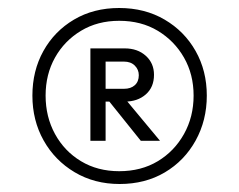

<svg xmlns="http://www.w3.org/2000/svg" viewBox="-20 -730 598 480"><path d="M279 -270Q216 -270 166.5 -299.5Q117 -329 89 -379Q61 -429 61 -491Q61 -553 88.5 -602.5Q116 -652 165 -681Q214 -710 278 -710Q342 -710 391.5 -681Q441 -652 469 -602.5Q497 -553 497 -491Q497 -429 469 -378.5Q441 -328 392 -299Q343 -270 279 -270ZM206 -378V-609H244V-378ZM332 -378 251 -479H296L380 -378ZM278 -302Q333 -302 374.5 -327Q416 -352 440 -395Q464 -438 464 -491Q464 -544 440 -586Q416 -628 374.5 -653Q333 -678 278 -678Q224 -678 182.5 -653Q141 -628 117.5 -586Q94 -544 94 -491Q94 -438 117.5 -395Q141 -352 182.5 -327Q224 -302 278 -302ZM231 -476V-508H290Q307 -508 317 -517Q327 -526 327 -542Q327 -556 317 -566Q307 -576 290 -576H231V-609H292Q324 -609 344.5 -590.5Q365 -572 365 -543Q365 -512 344.5 -494Q324 -476 292 -476Z"/></svg>

Font: Outfit Thin Medium
Style: Regular
Weight: 500
Version: Version 1.100;gftools[0.9.27]